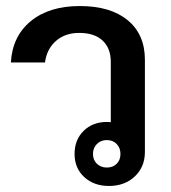

<svg xmlns="http://www.w3.org/2000/svg" viewBox="-20 -606 567 636"><path d="M460 -408V-103Q460 -53 426.5 -21.5Q393 10 341 10Q291 10 259 -19.5Q227 -49 227 -96Q227 -143 257 -172.5Q287 -202 334 -202Q343 -202 347 -201V-401Q347 -446 320 -471.5Q293 -497 242 -497Q196 -497 165.5 -470.5Q135 -444 129 -399H16Q21 -486 82 -536Q143 -586 244 -586Q346 -586 403 -539Q460 -492 460 -408ZM379 -96Q379 -116 366.5 -129Q354 -142 334 -142Q314 -142 301 -129Q288 -116 288 -96Q288 -76 301 -63.5Q314 -51 334 -51Q354 -51 366.5 -63.5Q379 -76 379 -96Z"/></svg>

Font: Sarabun SemiBold
Style: Regular
Weight: 600
Designer: Suppakit Chalermlarp | Katatrad Co.,Ltd.
Foundry: Cadson Demak Co.,Ltd.
Version: Version 1.000; ttfautohint (v1.6)